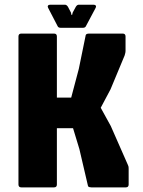

<svg xmlns="http://www.w3.org/2000/svg" viewBox="-20 -812 618 832"><path d="M72.5 0Q60 0 60 -12.5V-654Q60 -666.5 72.5 -666.5H214Q226.5 -666.5 226.5 -654V-389H288.5L321.5 -513.5L351.5 -660Q352.5 -663 356.2 -664.8Q360 -666.5 367.5 -666.5H511.5Q524 -666.5 524 -654V-591.5Q524 -586 522.5 -580.8Q521 -575.5 520 -571.5L459 -425L416.5 -345L460 -266L533.5 -99Q535.5 -95.5 536.5 -91.5Q537.5 -87.5 537.5 -80V-12.5Q537.5 0 525 0H376Q372.5 0 367.2 -1.2Q362 -2.5 361 -7.5L324 -166L296.5 -256.5H226.5V-12.5Q226.5 0 214 0ZM243.5 -691.5Q232.5 -691.5 229.5 -699L188.5 -778Q185.5 -783.5 188 -787.5Q190.5 -791.5 197 -791.5H262Q268.5 -791.5 274.5 -782.5L287.5 -757.5L289.5 -747.5H292.5L295 -757.5L308.5 -782.5Q314 -791.5 321 -791.5H386Q392.5 -791.5 395 -787.5Q397.5 -783.5 394.5 -778L352.5 -699Q349.5 -691.5 338.5 -691.5Z"/></svg>

Font: Jaro
Style: Regular
Weight: 400
Designer: Agyei Archer, Celine Hurka, Mirko Velimirović
Version: Version 1.000